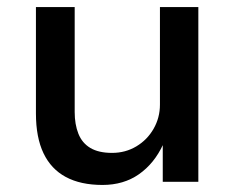

<svg xmlns="http://www.w3.org/2000/svg" viewBox="-20 -516 667 545"><path d="M271 9Q209 9 167 -13.5Q125 -36 103.5 -81Q82 -126 82 -194V-496H192V-198Q192 -163 202.5 -136.5Q213 -110 236.5 -96Q260 -82 298 -82Q336 -82 367 -100.5Q398 -119 416 -150.5Q434 -182 434 -219V-496H543V0H442V-106H443Q418 -52 374.5 -21.5Q331 9 271 9Z"/></svg>

Font: Nunito Sans 8pt SemiBold
Style: Regular
Weight: 600
Version: Version 3.101;gftools[0.9.27]